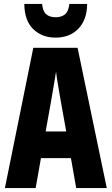

<svg xmlns="http://www.w3.org/2000/svg" viewBox="-20 -960 570 980"><path d="M5 0 150 -716H376L525 0H369L342 -153H189L162 0ZM239 -434 213 -289H318L292 -434Q286 -469 278 -515Q270 -561 266 -594Q261 -561 253 -515Q245 -469 239 -434ZM264 -768Q194 -768 149.5 -811.5Q105 -855 104 -940H195Q198 -903 215.5 -887.5Q233 -872 264 -872Q294 -872 312 -887Q330 -902 334 -940H425Q424 -859 380 -813.5Q336 -768 264 -768Z"/></svg>

Font: Noto Sans Mono Condensed Black
Style: Regular
Weight: 900
Width: 3
Designer: Monotype Design Team
Foundry: Monotype Imaging Inc.
Version: Version 2.014